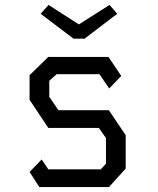

<svg xmlns="http://www.w3.org/2000/svg" viewBox="-20 -759 640 779"><path d="M176 -528 100 -454V-354L176 -240H381L410 -199V-95L389 -72H176L149 -112L100 -61.5L139.5 0H422L490 -75V-210.5L421.5 -312H217L180 -366V-431.5L210 -458H383.5L423 -400L472 -451L420 -528ZM323 -602H278.5L145 -703L177 -739L300 -660L424.5 -739L455.5 -703Z"/></svg>

Font: Kode
Style: Regular
Weight: 400
Monospace: yes
Designer: Isa Ozler
Foundry: Kadena LLC
Version: Version 1.000;gftools[0.9.28]